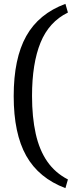

<svg xmlns="http://www.w3.org/2000/svg" viewBox="-20 -810 400 995"><path d="M319 -790 332 -745Q234 -697 190 -589Q146 -481 146 -313Q146 -203 165 -117.5Q184 -32 225 27Q266 86 332 120L319 165Q181 113 116 -2.5Q51 -118 51 -312Q51 -507 116 -623Q181 -739 319 -790Z"/></svg>

Font: Exo 2 Medium
Style: Regular
Weight: 500
Designer: Natanael Gama
Foundry: Natanael Gama
Version: Version 2.010